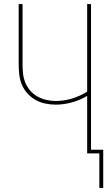

<svg xmlns="http://www.w3.org/2000/svg" viewBox="-20 -755 540 945"><path d="M469 170V0H409V-283Q374 -262 334 -251Q294 -240 254 -240Q228 -240 202 -245.5Q176 -251 153.5 -264Q131 -277 113.5 -297Q96 -317 86.5 -341Q77 -365 74.5 -391Q72 -417 72 -443V-735H91V-443Q91 -420 93 -396.5Q95 -373 103.5 -351Q112 -329 127.5 -310.5Q143 -292 163.5 -280.5Q184 -269 207 -263.5Q230 -258 254 -258Q295 -258 334.5 -270Q374 -282 409 -304V-735H428V-18H488V170Z"/></svg>

Font: Iosevka Thin
Style: Regular
Weight: 100
Monospace: yes
Designer: Belleve Invis
Foundry: Belleve Invis
Version: Version 32.5.0; ttfautohint (v1.8.4)